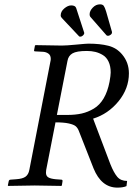

<svg xmlns="http://www.w3.org/2000/svg" viewBox="-20 -855 614 885"><path d="M380.9 -620.1Q333 -620.1 314 -608.9Q294.9 -597.7 291 -574.2L242.2 -325.2H290Q327.6 -325.2 356.7 -331.8Q385.7 -338.4 412.6 -354.5Q439.5 -370.6 457.8 -401.6Q476.1 -432.6 484.9 -478Q490.2 -507.8 490.2 -521Q490.2 -549.8 480.7 -570.3Q471.2 -590.8 454.3 -601.1Q437.5 -611.3 419.7 -615.7Q401.9 -620.1 380.9 -620.1ZM387.2 -653.8Q441.9 -653.8 479.7 -644Q517.6 -634.3 543 -604Q574.2 -566.9 574.2 -517.1Q574.2 -446.8 526.4 -388.2Q478.5 -329.6 409.2 -308.1L488.8 -98.1Q504.4 -59.1 520.5 -40Q536.6 -21 565.9 -21L563 2.9Q547.4 9.8 521 9.8Q447.3 9.8 411.1 -79.1L342.8 -252.9Q337.4 -266.1 328.6 -273.4Q319.8 -280.8 297.1 -285.9Q274.4 -291 235.8 -291L192.9 -71.8Q191.9 -66.9 191.9 -59.1Q191.9 -44.4 202.1 -37.8Q212.4 -31.2 236.8 -28.8L262.2 -26.9Q269.5 -26.9 268.1 -19L265.1 0L262.2 2Q172.4 0 140.1 0Q107.9 0 18.1 2L16.1 0L20 -19Q21.5 -26.9 28.8 -26.9L54.2 -28.8Q84.5 -30.8 97.9 -40.8Q111.3 -50.8 115.2 -71.8L212.9 -574.2Q213.9 -577.1 213.9 -584Q213.9 -600.1 203.4 -607.7Q192.9 -615.2 179.2 -616.2L142.1 -618.2Q135.7 -618.2 137.2 -624L141.1 -645L144 -647Q233.9 -645 265.1 -645Q286.1 -645 331.5 -649.4Q377 -653.8 387.2 -653.8ZM259.8 -784.2Q259.8 -802.2 276.4 -816.2Q293 -830.1 308.1 -830.1Q327.1 -830.1 331.1 -817.9L368.2 -704.1V-702.1Q368.2 -696.8 362.3 -691.4Q356.4 -686 350.1 -686Q345.2 -686 344.2 -688L265.1 -772Q259.8 -777.3 259.8 -784.2ZM478 -689.9Q475.1 -689.9 471.2 -691.9L396 -777.8Q393.1 -782.2 393.1 -789.1Q393.1 -804.7 407.5 -819.8Q421.9 -835 440.9 -835Q453.1 -835 458.3 -827.9Q463.4 -820.8 469.2 -801.8L496.1 -708V-705.1Q496.1 -699.2 489.7 -694.6Q483.4 -689.9 478 -689.9Z"/></svg>

Font: Common Serif
Style: Italic
Weight: 400
Italic angle: -12°
Designer: Philipp H. Poll, Khaled Hosny
Foundry: Stefan Peev, Context Ltd.
Version: Version 1.026